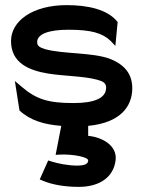

<svg xmlns="http://www.w3.org/2000/svg" viewBox="-20 -482 565 749"><path d="M240 -462C107 -462 23 -400 23 -322C23 -235 95 -207 168 -195C230 -185 309 -185 359 -171C382 -165 394 -158 394 -140C394 -99 348 -80 267 -80C169 -80 122 -94 64 -144L38 -166L56 -51C98 -12 153 4 219 9L197 122L215 121C263 119 324 130 324 144C324 157 311 164 281 164C246 164 206 156 181 148L168 144L135 218L147 223C185 239 234 247 287 247C369 247 423 209 431 143C438 86 379 53 324 48V9C449 -3 496 -66 496 -138C496 -204 453 -236 405 -254C334 -278 226 -271 157 -290C135 -297 125 -302 125 -318C125 -350 172 -366 247 -366C336 -366 380 -353 412 -322L430 -303L439 -396C400 -446 321 -462 240 -462Z"/></svg>

Font: Charger
Style: ExBd
Weight: 400
Designer: Jasper
Foundry: Cannot Into Space Fonts
Version: Version 0.99